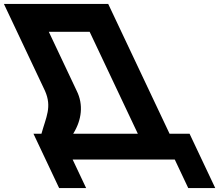

<svg xmlns="http://www.w3.org/2000/svg" viewBox="-134 -723 1104 967"><path d="M252.4 -265.4 111.8 -562.9H317.5L560.2 -49.5H234.6C278.2 -119.2 286.7 -196.6 252.4 -265.4ZM820.7 -49.5H720L411 -703.2H-114.3L92.6 -265.4C128.6 -183.8 98 -133.7 74.8 -49.5H34.5L163.8 224.2H299.8L231.9 80.5H746.2L814.1 224.2H950.1Z"/></svg>

Font: Hussar
Style: BdOpOblFive
Weight: 700
Foundry: Cannot Into Space Fonts
Version: Version 2.00